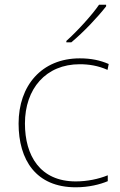

<svg xmlns="http://www.w3.org/2000/svg" viewBox="-20 -786 512 816"><path d="M431 -759V-766H401C372 -723 307 -652 262 -612V-606H283C336 -650 396 -714 431 -759ZM302 10C357 10 405 -2 438 -16V-41C399 -25 350 -15 302 -15C150 -15 86 -125 86 -261C86 -409 175 -513 319 -513C357 -513 397 -507 437 -489L442 -514C405 -530 367 -538 319 -538C157 -538 59 -422 59 -261C59 -106 133 10 302 10Z"/></svg>

Font: Noto Sans Arabic Thin
Style: Regular
Weight: 100
Designer: Monotype Design Team, Nadine Chahine, Nizar Qandah and Khaled Hosny
Foundry: Monotype Imaging Inc.
Version: Version 2.012